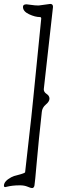

<svg xmlns="http://www.w3.org/2000/svg" viewBox="-55 -772 341 978"><path d="M215 -737 168 -317Q168 -303 182.5 -293.5Q197 -284 197 -269.5Q197 -255 178.5 -239.5Q160 -224 158 -202Q142 -58 132.5 51Q123 160 120.5 173Q118 186 108 186Q102 186 85.5 179Q69 172 47 172Q25 172 9 174Q-7 176 -17 178.5Q-27 181 -28 181Q-35 181 -35 174Q-35 151 2 131Q15 124 34 120Q73 110 73 105Q91 -60 97 -108.5Q103 -157 115 -277L155 -677Q155 -685 149 -685Q124 -685 93 -699.5Q62 -714 62 -737Q62 -750 80 -750Q86 -750 104.5 -747Q123 -744 142 -744L201 -752Q215 -752 215 -737Z"/></svg>

Font: Sorts Mill Goudy
Style: Italic
Weight: 400
Italic angle: -7.40001°
Version: Version 003.101